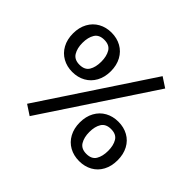

<svg xmlns="http://www.w3.org/2000/svg" viewBox="-170 -923 1165 1165"><g transform="rotate(45 413.0 -340.0)"><path d="M613 -711 677 -669 214 31 150 -11ZM207 -617Q163 -617 144.5 -587Q126 -557 126 -510Q126 -464 144.5 -433.5Q163 -403 207 -403Q252 -403 270 -433Q288 -463 288 -510Q288 -556 270 -586.5Q252 -617 207 -617ZM207 -679Q254 -679 291 -658.5Q328 -638 349 -599.5Q370 -561 370 -510Q370 -459 349 -420.5Q328 -382 291 -361.5Q254 -341 207 -341Q161 -341 124 -361.5Q87 -382 66 -420.5Q45 -459 45 -510Q45 -561 66 -599.5Q87 -638 124 -658.5Q161 -679 207 -679ZM619 -263Q575 -263 556.5 -233.5Q538 -204 538 -157Q538 -111 556.5 -80.5Q575 -50 619 -50Q664 -50 682 -80Q700 -110 700 -157Q700 -203 682 -233Q664 -263 619 -263ZM619 -326Q666 -326 703 -305.5Q740 -285 760.5 -246.5Q781 -208 781 -157Q781 -106 760.5 -67.5Q740 -29 703 -8.5Q666 12 619 12Q572 12 535 -8.5Q498 -29 477 -67.5Q456 -106 456 -157Q456 -208 477 -246.5Q498 -285 535 -305.5Q572 -326 619 -326Z"/></g></svg>

Font: Firava
Style: Regular
Weight: 400
Designer: Carrois Corporate & Edenspiekermann AG
Foundry: Greg Finn Gibson
Version: Version 5.000